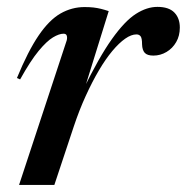

<svg xmlns="http://www.w3.org/2000/svg" viewBox="-20 -524 530 544"><path d="M169 -409.5Q171 -417 169.2 -422.8Q167.5 -428.5 160 -428.5Q147.5 -428.5 130 -418Q112.5 -407.5 89.5 -379.8Q66.5 -352 37 -299L28 -303Q59.5 -379.5 89.5 -423.5Q119.5 -467.5 151.5 -485.8Q183.5 -504 219.5 -504Q233.5 -504 244.5 -502.8Q255.5 -501.5 265.8 -499Q276 -496.5 288 -492.5L216.5 -262.5L214.5 -267.5Q260.5 -362 297 -413.2Q333.5 -464.5 364.8 -484.5Q396 -504.5 426 -504.5Q458.5 -504.5 474 -488.5Q489.5 -472.5 489.5 -446Q489.5 -422.5 479.2 -404.8Q469 -387 451.8 -376.8Q434.5 -366.5 414.5 -366.5Q397.5 -366.5 390.2 -374.2Q383 -382 382.5 -398.5Q382.5 -415.5 378.5 -421Q374.5 -426.5 366.5 -426.5Q352 -426.5 334.8 -414.5Q317.5 -402.5 298.2 -379.5Q279 -356.5 260 -324.2Q241 -292 222.8 -252Q204.5 -212 189 -165.5L134 0H34Z"/></svg>

Font: Newsreader 60pt Medium
Style: Italic
Weight: 500
Italic angle: -17°
Designer: Hugues Gentile
Foundry: Production Type
Version: Version 1.003